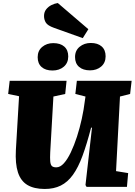

<svg xmlns="http://www.w3.org/2000/svg" viewBox="-20 -1235 892 1269"><path d="M747 -104 827 -91 819 0H552L545 -12L588 -391H582Q554 -283 525.5 -205.5Q497 -128 462 -79.5Q427 -31 381.5 -8.5Q336 14 276 14Q205 14 161 -12.5Q117 -39 98.5 -96Q80 -153 85 -244L106 -599L34 -614L44 -701H420L411 -614L333 -597L312 -229Q310 -191 312 -168.5Q314 -146 323 -137.5Q332 -129 352 -129Q378 -129 402 -155.5Q426 -182 448 -228Q470 -274 488.5 -331Q507 -388 520.5 -449.5Q534 -511 541 -570L545 -597L478 -614L488 -701H850L840 -614L773 -597ZM229 -857Q229 -900 259 -925Q289 -950 332 -950Q379 -950 405 -927Q431 -904 431 -862Q431 -819 401.5 -794Q372 -769 327 -769Q281 -769 255 -792Q229 -815 229 -857ZM476 -858Q476 -901 506.5 -926Q537 -951 580 -951Q626 -951 652 -928Q678 -905 678 -863Q678 -820 648.5 -795Q619 -770 575 -770Q529 -770 502.5 -793Q476 -816 476 -858ZM564 -1042 527 -983 337 -1051Q295 -1066 283 -1085.5Q271 -1105 271 -1129Q271 -1155 285 -1173Q299 -1191 320 -1201.5Q341 -1212 362 -1215Z"/></svg>

Font: Literata Black
Style: Italic
Weight: 900
Italic angle: -2°
Designer: Latin by Veronika Burian and Jose Scaglione. Greek by Irene Vlachou. Cyrillic by Vera Evstafieva
Foundry: TypeTogether
Version: Version 3.002